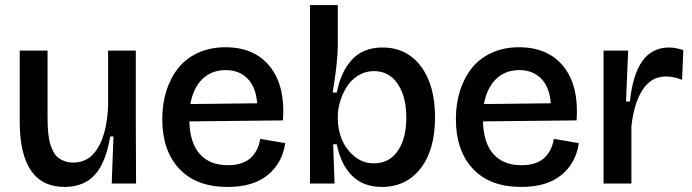

<svg xmlns="http://www.w3.org/2000/svg" viewBox="-20 -718 2708 751"><path d="M232.9 13.2Q57.1 13.2 57.1 -244.1V-520H166V-264.2Q166 -243.2 166.5 -228.8Q167 -214.4 169.2 -193.8Q171.4 -173.3 175.3 -158.9Q179.2 -144.5 186.5 -128.9Q193.8 -113.3 204.3 -104Q214.8 -94.7 231 -88.4Q247.1 -82 267.1 -82Q328.6 -82 363.5 -140.6Q398.4 -199.2 402.8 -303.2V-520H511.2V-230L512.2 0H417L423.8 -184.1H411.1Q393.6 -80.1 350.1 -33.4Q306.6 13.2 232.9 13.2Z M870.6 13.2Q747.1 13.2 680.9 -58.1Q614.7 -129.4 614.7 -252Q614.7 -312 630.9 -363Q647 -414.1 677.5 -452.1Q708 -490.2 755.4 -511.7Q802.7 -533.2 861.8 -533.2Q975.1 -533.2 1035.6 -458Q1096.2 -382.8 1086.9 -247.1L720.7 -243.2Q722.7 -159.2 761.5 -115.5Q800.3 -71.8 871.6 -71.8Q902.8 -71.8 926.5 -80.3Q950.2 -88.9 964.4 -104Q978.5 -119.1 986.6 -136.5Q994.6 -153.8 997.6 -174.8L1095.7 -158.2Q1084 -79.6 1027.1 -33.2Q970.2 13.2 870.6 13.2ZM862.8 -443.8Q807.6 -443.8 771.7 -408.9Q735.8 -374 724.6 -311L985.8 -314Q981.4 -376.5 948.7 -410.2Q916 -443.8 862.8 -443.8Z M1473.6 13.2Q1401.4 13.2 1357.2 -30.5Q1313 -74.2 1297.4 -153.8H1283.2L1288.6 0H1192.4V-698.2H1301.3V-542Q1301.3 -477.1 1281.2 -356H1297.4Q1313.5 -438.5 1357.4 -485.4Q1401.4 -532.2 1476.6 -532.2Q1570.8 -532.2 1626.2 -458.7Q1681.6 -385.3 1681.6 -259.8Q1681.6 -131.8 1625.2 -59.3Q1568.8 13.2 1473.6 13.2ZM1442.4 -79.1Q1502 -79.1 1535.6 -127.4Q1569.3 -175.8 1569.3 -257.8Q1569.3 -339.8 1535.6 -389.9Q1502 -439.9 1442.4 -439.9Q1408.2 -439.9 1380.1 -422.1Q1352.1 -404.3 1335.4 -377Q1318.8 -349.6 1310.1 -320.1Q1301.3 -290.5 1301.3 -264.2V-252Q1301.3 -211.9 1316.9 -173.3Q1332.5 -134.8 1365.7 -106.9Q1398.9 -79.1 1442.4 -79.1Z M2019 13.2Q1895.5 13.2 1829.3 -58.1Q1763.2 -129.4 1763.2 -252Q1763.2 -312 1779.3 -363Q1795.4 -414.1 1825.9 -452.1Q1856.4 -490.2 1903.8 -511.7Q1951.2 -533.2 2010.3 -533.2Q2123.5 -533.2 2184.1 -458Q2244.6 -382.8 2235.4 -247.1L1869.1 -243.2Q1871.1 -159.2 1909.9 -115.5Q1948.7 -71.8 2020 -71.8Q2051.3 -71.8 2075 -80.3Q2098.6 -88.9 2112.8 -104Q2127 -119.1 2135 -136.5Q2143.1 -153.8 2146 -174.8L2244.1 -158.2Q2232.4 -79.6 2175.5 -33.2Q2118.7 13.2 2019 13.2ZM2011.2 -443.8Q1956.1 -443.8 1920.2 -408.9Q1884.3 -374 1873 -311L2134.3 -314Q2129.9 -376.5 2097.2 -410.2Q2064.5 -443.8 2011.2 -443.8Z M2340.8 0V-266.1V-520H2437L2428.7 -320.8H2443.8Q2455.1 -427.2 2492.9 -479.7Q2530.8 -532.2 2597.7 -532.2Q2621.6 -532.2 2652.8 -522L2647.9 -405.8Q2614.7 -418.9 2585 -418.9Q2527.8 -418.9 2493.9 -367.4Q2460 -315.9 2449.7 -224.1V0Z"/></svg>

Font: Bricolage Grotesque Medium
Style: Regular
Weight: 500
Designer: Mathieu Triay
Foundry: Atelier Triay
Version: Version 1.000;gftools[0.9.30]